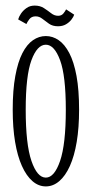

<svg xmlns="http://www.w3.org/2000/svg" viewBox="-20 -656 332 687"><path d="M144 11Q118 11 96.2 -7.8Q74.5 -26.5 58.5 -62Q42.5 -97.5 34 -148.2Q25.5 -199 25.5 -263.5Q25.5 -334 34.8 -384.2Q44 -434.5 60.2 -466Q76.5 -497.5 98 -512.2Q119.5 -527 144 -527Q168.5 -527 190 -512.2Q211.5 -497.5 228 -466Q244.5 -434.5 253.8 -384.2Q263 -334 263 -263.5Q263 -199 254.5 -148.2Q246 -97.5 230 -62Q214 -26.5 192 -7.8Q170 11 144 11ZM144 -20.5Q174.5 -20.5 195 -80.2Q215.5 -140 215.5 -263.5Q215.5 -385 195 -440.5Q174.5 -496 144 -496Q113 -496 92.5 -440.5Q72 -385 72 -263.5Q72 -140 92.5 -80.2Q113 -20.5 144 -20.5ZM187.5 -562Q168.5 -562 155.5 -571Q142.5 -580 131.5 -588.8Q120.5 -597.5 107.5 -597.5Q92.5 -597.5 84.8 -587Q77 -576.5 74.5 -570L45 -586.5Q47.5 -596 55 -607.2Q62.5 -618.5 74.8 -627.2Q87 -636 104 -636Q123.5 -636 137.2 -627Q151 -618 162.8 -608.8Q174.5 -599.5 188 -599.5Q200 -599.5 206.8 -607.8Q213.5 -616 216.5 -622.5L245.5 -603.5Q243 -595.5 235.5 -585.8Q228 -576 216 -569Q204 -562 187.5 -562Z"/></svg>

Font: Imbue Thin 10pt ExtraLight
Style: Regular
Weight: 250
Version: Version 1.102